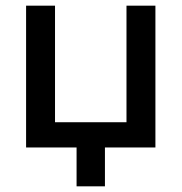

<svg xmlns="http://www.w3.org/2000/svg" viewBox="-20 -520 640 677"><path d="M72 -500V0H250V137H350V0H528V-500H426V-89H174V-500Z"/></svg>

Font: LT Wave Mono Medium
Style: Regular
Weight: 500
Designer: Daniel Lyons
Version: Version 2.5 (Glyphs App)